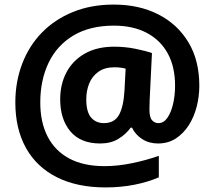

<svg xmlns="http://www.w3.org/2000/svg" viewBox="-20 -739 938 839"><path d="M851 -364Q851 -318 839.5 -273Q828 -228 805 -192Q782 -156 748.5 -134Q715 -112 670 -112Q631 -112 601 -131.5Q571 -151 557 -181H551Q530 -152 497 -132Q464 -112 418 -112Q332 -112 287.5 -165Q243 -218 243 -305Q243 -371 270.5 -423Q298 -475 351 -505Q404 -535 479 -535Q526 -535 571 -526Q616 -517 644 -507L634 -302Q634 -292 633.5 -281Q633 -270 633 -260Q633 -226 644.5 -213.5Q656 -201 672 -201Q695 -201 711 -223.5Q727 -246 736 -283.5Q745 -321 745 -365Q745 -447 713 -505.5Q681 -564 621 -595.5Q561 -627 478 -627Q373 -627 301 -584Q229 -541 192.5 -465Q156 -389 156 -291Q156 -205 188 -142.5Q220 -80 282.5 -46.5Q345 -13 437 -13Q495 -13 557.5 -26Q620 -39 674 -58V36Q625 57 566 68.5Q507 80 441 80Q317 80 228.5 35.5Q140 -9 93.5 -92.5Q47 -176 47 -291Q47 -382 77 -460.5Q107 -539 163 -596.5Q219 -654 298.5 -686.5Q378 -719 477 -719Q588 -719 672 -676Q756 -633 803.5 -554Q851 -475 851 -364ZM357 -305Q357 -250 378 -225.5Q399 -201 434 -201Q480 -201 500 -237Q520 -273 524 -344L529 -439Q518 -442 506 -443.5Q494 -445 480 -445Q437 -445 409.5 -425Q382 -405 369.5 -373.5Q357 -342 357 -305Z"/></svg>

Font: Noto Sans Symbols
Style: Bold
Weight: 700
Version: Version 2.002